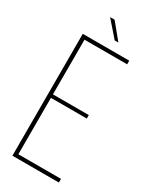

<svg xmlns="http://www.w3.org/2000/svg" viewBox="-214 -897 773 955"><g transform="rotate(30 172.5 -420.0)"><path d="M116 -840H142L215 -751H194ZM62 -365H268V-345H62V-21H307V0H40V-700H307V-679H62Z"/></g></svg>

Font: Bebas Neue Light
Style: Regular
Weight: 300
Designer: Ryoichi Tsunekawa
Foundry: Ryoichi Tsunekawa
Version: Version 1.003;PS 001.003;hotconv 1.0.70;makeotf.lib2.5.58329